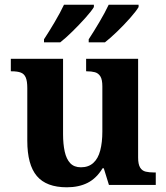

<svg xmlns="http://www.w3.org/2000/svg" viewBox="-20 -786 707 816"><path d="M264 10Q177 10 136.5 -38Q96 -86 96 -188V-412Q96 -441 89.5 -456.5Q83 -472 68.5 -477.5Q54 -483 29 -483H26V-536H248V-216Q248 -174 255 -142Q262 -110 278.5 -92.5Q295 -75 324 -75Q356 -75 376.5 -93.5Q397 -112 406 -146.5Q415 -181 415 -227V-419Q415 -448 406.5 -461.5Q398 -475 383.5 -479Q369 -483 349 -483H346V-536H567V-116Q567 -88 575.5 -74Q584 -60 599.5 -56.5Q615 -53 634 -53H642V0H443L421 -71H416Q390 -28 352.5 -9Q315 10 264 10ZM357 -619Q378 -651 402 -691.5Q426 -732 442 -766H569V-756Q559 -739 533.5 -710Q508 -681 478.5 -652.5Q449 -624 426 -606H357ZM167 -619Q188 -651 212 -691.5Q236 -732 252 -766H379V-756Q369 -739 343 -710Q317 -681 288 -652.5Q259 -624 236 -606H167Z"/></svg>

Font: Noto Serif Myanmar
Style: Regular
Weight: 400
Designer: Ben Mitchell and the Monotype Design Team
Foundry: Monotype Imaging Inc.
Version: Version 2.106